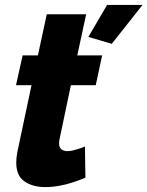

<svg xmlns="http://www.w3.org/2000/svg" viewBox="-20 -750 599 780"><path d="M46 -89Q46 -99 47 -109Q48 -119 50 -130L108 -404H45L72 -525H134L170 -692H330L294 -525H395L369 -404H268L222 -185Q221 -181 220.5 -176.5Q220 -172 220 -168Q220 -151 229.5 -143.5Q239 -136 254 -136Q265 -136 277 -139Q289 -142 301.5 -146Q314 -150 325 -155L327 -28Q303 -18 275.5 -9Q248 0 219.5 5Q191 10 163 10Q113 10 79.5 -13Q46 -36 46 -89ZM339 -600 415 -730H559L434 -572Z"/></svg>

Font: Raleway Thin ExtraBold
Style: Italic
Weight: 800
Italic angle: -12°
Version: Version 4.026